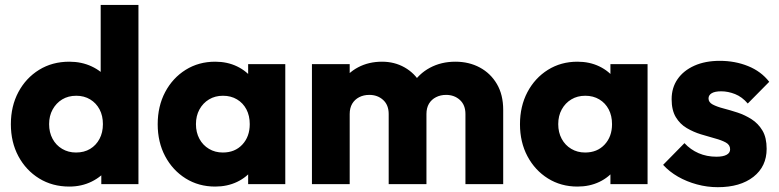

<svg xmlns="http://www.w3.org/2000/svg" viewBox="-20 -746 3156 778"><path d="M261 10Q192 10 138.5 -23Q85.1 -56 54.5 -113Q24 -170 24 -242.6Q24 -315.7 54.5 -372.9Q85 -430 138.4 -463Q191.8 -496 261 -496Q310.5 -496 351.2 -477Q392 -458 418.2 -424.5Q444.5 -391 448 -348V-143Q444.5 -100 418.5 -65.2Q392.5 -30.5 351.5 -10.2Q310.5 10 261 10ZM288 -128Q321 -128 345.2 -142.6Q369.4 -157.2 383.2 -183.1Q397 -209 397 -243Q397 -277.2 383.4 -302.8Q369.8 -328.4 345.4 -343.2Q321 -358 289 -358Q256.5 -358 232 -343.2Q207.6 -328.3 193.3 -302.4Q179 -276.5 179 -243Q179 -209.5 193 -183.5Q206.9 -157.5 231.8 -142.8Q256.7 -128 288 -128ZM541 0H390.5V-130.5L413.5 -249L388 -366.5V-726H541Z M852 10Q785 10 732.2 -23Q679.5 -56 649.2 -113Q619 -170 619 -242.5Q619 -315.5 649.2 -372.8Q679.5 -430 732.2 -463Q785 -496 852 -496Q901 -496 940.5 -477Q980 -458 1004.8 -424.5Q1029.5 -391 1033 -348V-138Q1029.5 -95 1005 -61.5Q980.5 -28 940.8 -9Q901 10 852 10ZM883 -128Q932 -128 962 -160.2Q992 -192.5 992 -243Q992 -277 978.5 -302.8Q965 -328.5 940.5 -343.2Q916 -358 883.5 -358Q851.5 -358 827 -343.2Q802.5 -328.5 788.2 -302.5Q774 -276.5 774 -243Q774 -209.5 788 -183.5Q802 -157.5 826.8 -142.8Q851.5 -128 883 -128ZM985.5 0V-130.5L1008.5 -249L985.5 -366.5V-486H1136V0Z M1244 0V-486H1397V0ZM1555 0V-284Q1555 -320.5 1532.5 -341Q1510 -361.5 1476.5 -361.5Q1453.5 -361.5 1435.5 -352.2Q1417.5 -343 1407.2 -325.8Q1397 -308.5 1397 -284L1337.5 -310Q1337.5 -367.5 1362.8 -409Q1388 -450.5 1431 -473.2Q1474 -496 1528 -496Q1578.5 -496 1619.2 -473Q1660 -450 1684 -408.8Q1708 -367.5 1708 -310.5V0ZM1866 0V-284Q1866 -320.5 1843.5 -341Q1821 -361.5 1787.5 -361.5Q1765 -361.5 1746.8 -352.2Q1728.5 -343 1718.2 -325.8Q1708 -308.5 1708 -284L1619.5 -295.5Q1622 -357.5 1649.2 -402.2Q1676.5 -447 1722.2 -471.5Q1768 -496 1825 -496Q1880.5 -496 1924.2 -472.5Q1968 -449 1993.5 -405.5Q2019 -362 2019 -301V0Z M2320 10Q2253 10 2200.2 -23Q2147.5 -56 2117.2 -113Q2087 -170 2087 -242.5Q2087 -315.5 2117.2 -372.8Q2147.5 -430 2200.2 -463Q2253 -496 2320 -496Q2369 -496 2408.5 -477Q2448 -458 2472.8 -424.5Q2497.5 -391 2501 -348V-138Q2497.5 -95 2473 -61.5Q2448.5 -28 2408.8 -9Q2369 10 2320 10ZM2351 -128Q2400 -128 2430 -160.2Q2460 -192.5 2460 -243Q2460 -277 2446.5 -302.8Q2433 -328.5 2408.5 -343.2Q2384 -358 2351.5 -358Q2319.5 -358 2295 -343.2Q2270.5 -328.5 2256.2 -302.5Q2242 -276.5 2242 -243Q2242 -209.5 2256 -183.5Q2270 -157.5 2294.8 -142.8Q2319.5 -128 2351 -128ZM2453.5 0V-130.5L2476.5 -249L2453.5 -366.5V-486H2604V0Z M2888.5 12.5Q2845.5 12.5 2804 1.2Q2762.5 -10 2727.2 -30.2Q2692 -50.5 2667 -78L2753.5 -166Q2778 -139.5 2811 -125.2Q2844 -111 2883 -111Q2910 -111 2924.2 -118.8Q2938.5 -126.5 2938.5 -141Q2938.5 -159 2921.2 -168.5Q2904 -178 2877 -185.2Q2850 -192.5 2820 -201.8Q2790 -211 2762.8 -227Q2735.5 -243 2718.5 -271.2Q2701.5 -299.5 2701.5 -344Q2701.5 -390.5 2725.5 -425.2Q2749.5 -460 2793.5 -479.8Q2837.5 -499.5 2897 -499.5Q2958.5 -499.5 3011.2 -478.2Q3064 -457 3097 -414.5L3010 -326.5Q2987 -353.5 2958.5 -364.8Q2930 -376 2902.5 -376Q2876.5 -376 2863.8 -368.2Q2851 -360.5 2851 -347Q2851 -331.5 2868 -322.5Q2885 -313.5 2912 -306.5Q2939 -299.5 2968.8 -289.8Q2998.5 -280 3025.5 -262.8Q3052.5 -245.5 3069.5 -217Q3086.5 -188.5 3086.5 -143Q3086.5 -71.5 3033 -29.5Q2979.5 12.5 2888.5 12.5Z"/></svg>

Font: Outfit Thin
Style: Regular
Weight: 100
Designer: Rodrigo Fuenzalida
Foundry: fragTYPE
Version: Version 1.000